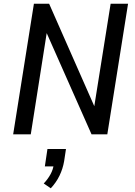

<svg xmlns="http://www.w3.org/2000/svg" viewBox="-20 -725 729 1036"><path d="M51 0 163 -705H245L491 -147H488L577 -705H671L559 0H474L229 -553H233L146 0ZM254 291 216 265Q238 242 252.5 215.5Q267 189 270 162L282 173H222L236 79H336L326 145Q319 186 301 223Q283 260 254 291Z"/></svg>

Font: Nunito Sans 7pt Condensed SemiBold
Style: Italic
Weight: 600
Width: 3
Italic angle: -9°
Designer: Vernon Adams
Foundry: Vernon Adams
Version: Version 3.101;gftools[0.9.27]